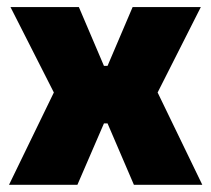

<svg xmlns="http://www.w3.org/2000/svg" viewBox="-20 -512 586 532"><path d="M194.5 0H5L141 -280V-232.5L9 -492.5H198.5L268 -329.5H278L347.5 -492.5H536.5L405 -232.5V-280L540.5 0H351L278 -170H268Z"/></svg>

Font: Anek Malayalam Medium ExtraBold
Style: Regular
Weight: 800
Version: Version 1.003